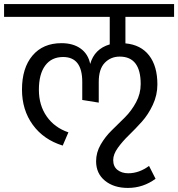

<svg xmlns="http://www.w3.org/2000/svg" viewBox="-39 -708 875 943"><path d="M816 -625H577V-495Q653 -488 693.5 -435.5Q734 -383 734 -293Q734 -241 711.5 -193Q689 -145 657.5 -110Q626 -75 594 -44Q562 -13 539.5 18.5Q517 50 517 78Q517 110 538 126.5Q559 143 591 143Q644 143 693 107L725 170Q664 215 589 215Q520 215 476.5 179.5Q433 144 433 84Q433 41 455.5 2Q478 -37 510.5 -68.5Q543 -100 575 -132Q607 -164 629.5 -206Q652 -248 652 -295Q652 -430 549 -430Q505 -430 475.5 -399.5Q446 -369 446 -306V-204L365 -217V-306Q365 -428 271 -428Q214 -428 183 -386Q152 -344 152 -267Q152 -191 190.5 -136Q229 -81 297 -58L269 7Q175 -22 122 -95Q69 -168 69 -268Q69 -374 120.5 -435Q172 -496 263 -496Q320 -496 357 -469.5Q394 -443 404 -394Q425 -468 500 -490V-625H-19V-688H816Z"/></svg>

Font: FiraGO Book
Style: Regular
Weight: 350
Designer: bBox Type
Foundry: bBox Type GmbH
Version: Version 1.001;PS 001.001;hotconv 1.0.88;makeotf.lib2.5.64775